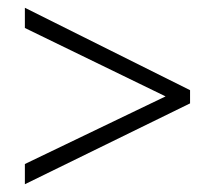

<svg xmlns="http://www.w3.org/2000/svg" viewBox="-20 -606 554 494"><path d="M44 -184V-132L469 -340V-374L44 -586V-534L406 -358Z"/></svg>

Font: Noto Sans SemiCondensed Light
Style: Regular
Weight: 300
Width: 4
Designer: Monotype Design Team
Foundry: Monotype Imaging Inc.
Version: Version 2.013